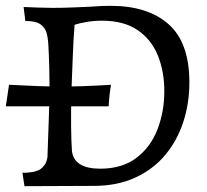

<svg xmlns="http://www.w3.org/2000/svg" viewBox="-59 -639 710 659"><path d="M25 0 18 -46Q68 -46 85.5 -63Q103 -80 104 -103Q106 -173 108.5 -231.5Q111 -290 111 -346Q111 -374 110 -411.5Q109 -449 107 -484Q106 -507 101 -525.5Q96 -544 80 -555.5Q64 -567 28 -567L22 -615Q48 -614 72.5 -613Q97 -612 122 -612Q158 -612 192 -613.5Q226 -615 251 -616Q276 -618 291.5 -618.5Q307 -619 321 -619Q448 -619 519.5 -556Q591 -493 591 -356Q591 -284 570 -220Q549 -156 508 -107Q467 -58 405.5 -29.5Q344 -1 263 -1ZM285 -60Q360 -60 409 -97Q458 -134 481.5 -195Q505 -256 505 -326Q505 -393 483 -448Q461 -503 413.5 -535.5Q366 -568 291 -568Q263 -568 237.5 -563.5Q212 -559 197 -554Q193 -505 191 -449Q189 -393 187 -348Q186 -317 185.5 -296Q185 -275 185 -255Q185 -235 185 -207Q185 -184 186 -158Q187 -132 188 -120Q196 -60 285 -60ZM-39 -274 -28 -348Q28 -345 71 -343.5Q114 -342 153 -342Q192 -342 232.5 -343.5Q273 -345 322 -348Q316 -314 314 -274Z"/></svg>

Font: Maname
Style: Regular
Weight: 400
Designer: Pathum Egodawatta
Foundry: mooniak
Version: Version 1.000; ttfautohint (v1.8.4.7-5d5b)